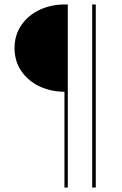

<svg xmlns="http://www.w3.org/2000/svg" viewBox="-20 -717 545 858"><path d="M45 -502Q45 -561 76 -605.5Q107 -650 158 -673.5Q209 -697 268 -697H283V121H268V-307Q209 -307 158 -330.5Q107 -354 76 -398.5Q45 -443 45 -502ZM392 -697H408V121H392Z"/></svg>

Font: Hanken Grotesk Thin
Style: Regular
Weight: 100
Designer: Alfredo Marco Pradil
Foundry: Hanken Design Co.
Version: Version 3.014